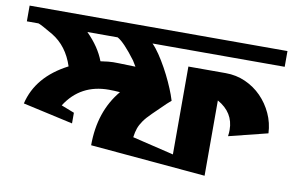

<svg xmlns="http://www.w3.org/2000/svg" viewBox="-68 -668 1192 781"><g transform="rotate(10 528.5 -278.0)"><path d="M419 -274Q406 -275 395 -275.5Q384 -276 373 -276Q256 -276 195 -180L249 -159V-115L42 -161Q69 -276 195 -341Q169 -421 106 -459Q55 -489 44 -492H-4V-557H1061V-492H515Q530 -477 545.5 -454Q561 -431 576 -404Q591 -377 603.5 -349.5Q616 -322 624 -300L632 -276L615 -261Q582 -229 561.5 -209Q541 -189 529.5 -172.5Q518 -156 512.5 -140.5Q507 -125 504 -103L675 -62V-425H829Q873 -425 911 -408Q949 -391 977.5 -362Q1006 -333 1023.5 -295Q1041 -257 1043 -214L883 -174Q884 -181 884.5 -187.5Q885 -194 885 -200Q885 -272 817 -310V1L341 -41Q341 -181 419 -274ZM246 -492Q298 -440 319 -384Q331 -386 350 -388Q369 -390 395 -389L463 -387L449 -410Q399 -477 371 -492Z"/></g></svg>

Font: Shorif Bongobondhu ANSI V1
Style: Regular
Weight: 400
Designer: Shorif Uddin Shishir, Shorif art & Design, e-mail : shorifart@gmail.com, facebook : Shorif2001
Foundry: Lipighor Font Foundry
Version: Designed by Shorif Uddin Shishir | Developed by Niladri Shek